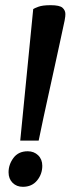

<svg xmlns="http://www.w3.org/2000/svg" viewBox="-20 -702 272 740"><path d="M58 -160 108 -667Q112 -670 128 -676Q144 -682 175 -682Q210 -682 221 -672Q232 -662 232 -648Q232 -644 231.5 -638.5Q231 -633 229 -622.5Q227 -612 222 -590Q218 -570 210.5 -536.5Q203 -503 192 -451.5Q181 -400 165 -328.5Q149 -257 129 -160ZM68 18Q44 18 28.5 2.5Q13 -13 13 -38Q13 -68 32 -93.5Q51 -119 87 -119Q111 -119 127 -103.5Q143 -88 143 -63Q143 -31 123 -6.5Q103 18 68 18Z"/></svg>

Font: Faustina SemiBold
Style: Italic
Weight: 600
Italic angle: -8°
Designer: Alfonso Garcia
Foundry: http://www.omnibus-type.com
Version: Version 1.200